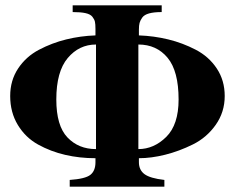

<svg xmlns="http://www.w3.org/2000/svg" viewBox="-20 -696 876 716"><path d="M498 -586V-564Q554 -562 607.5 -549Q661 -536 710 -510.5Q759 -485 788.5 -440.5Q818 -396 818 -338Q818 -278 784.5 -230.5Q751 -183 699.5 -157.5Q648 -132 596 -119Q544 -106 498 -106V-91Q498 -62 519 -46.5Q540 -31 593 -25V0H240V-25Q298 -29 317 -44Q336 -59 336 -91V-106Q277 -106 223 -118.5Q169 -131 122 -157Q75 -183 46.5 -230Q18 -277 18 -338Q18 -396 47.5 -440.5Q77 -485 125.5 -510.5Q174 -536 227 -549Q280 -562 336 -564V-588Q336 -606 334 -615Q332 -624 324.5 -633.5Q317 -643 299 -647Q281 -651 251 -651V-676H583V-651Q554 -651 536 -646Q518 -641 510.5 -630.5Q503 -620 500.5 -610.5Q498 -601 498 -586ZM496 -530V-140Q554 -140 600 -185.5Q646 -231 646 -325Q646 -431 605 -480.5Q564 -530 496 -530ZM338 -140V-530Q275 -530 232.5 -479.5Q190 -429 190 -325Q190 -227 231.5 -183.5Q273 -140 338 -140Z"/></svg>

Font: STIX MathJax Main
Style: Bold
Weight: 700
Designer: MicroPress Inc., with final additions and corrections provided by Coen Hoffman, Elsevier (retired)
Version: Version 1.1.1